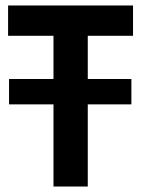

<svg xmlns="http://www.w3.org/2000/svg" viewBox="-20 -680 544 700"><path d="M13 -392H459V-299.5H13ZM175 -549.5H9.5V-660H465V-549.5H300V0H175Z"/></svg>

Font: League Spartan Thin SemiBold
Style: Regular
Weight: 600
Version: Version 2.002